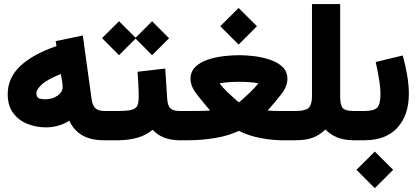

<svg xmlns="http://www.w3.org/2000/svg" viewBox="-20 -702 2085 961"><path d="M18.6 -230.5Q18.6 -313.5 82.8 -372.8Q147 -432.1 262.7 -471.2L258.8 -496.1L394.5 -524.4L438.5 -205.6Q442.9 -173.8 457.8 -160.2Q472.7 -146.5 501.5 -146.5H516.6V0H499.5Q371.6 0 327.1 -97.7Q273.4 -64.5 210.4 -64.5Q161.6 -64.5 117.7 -81.8Q73.7 -99.1 46.1 -136Q18.6 -172.9 18.6 -230.5ZM284.7 -332Q214.4 -303.2 188.2 -278.3Q162.1 -253.4 162.1 -236.3Q162.1 -220.7 170.2 -212.9Q178.2 -205.1 207.5 -205.1Q242.7 -205.1 268.1 -223.4Q293.5 -241.7 293.5 -264.6Q293.5 -276.4 292 -288.1Z M891.1 0H879.4Q791 0 744.1 -52.7Q711.4 -24.9 667 -12.5Q622.6 0 569.8 0H497.1V-146.5H570.8Q616.2 -146.5 638.2 -152.1Q660.2 -157.7 667.2 -173.1Q674.3 -188.5 674.3 -218.3Q674.3 -248.5 672.4 -281Q670.4 -313.5 668.5 -342.8L807.1 -358.9L816.9 -207.5Q819.3 -172.9 832.8 -159.7Q846.2 -146.5 880.4 -146.5H891.1ZM490.7 -511.2 575.7 -595.7 658.7 -513.2 741.2 -595.7 826.2 -510.7 741.2 -425.8 658.7 -508.8 575.7 -425.8Z M1082.5 -570.8 1174.3 -662.1 1266.1 -570.8 1174.3 -479ZM1319.8 -148.9Q1339.4 -147 1359.4 -146.7Q1379.4 -146.5 1391.6 -146.5H1414.1V0H1391.6Q1343.8 0 1284.7 -11Q1225.6 -22 1175.8 -46.9Q1122.6 -22 1055.2 -11Q987.8 0 923.8 0H871.6V-146.5H925.3Q945.8 -146.5 976.3 -146.7Q1006.8 -147 1031.7 -148.9Q995.6 -190.9 964.6 -230.5Q933.6 -270 933.6 -307.1Q933.6 -343.8 957.8 -367.2Q981.9 -390.6 1019.8 -403.3Q1057.6 -416 1099.6 -420.9Q1141.6 -425.8 1177.2 -425.8Q1210.4 -425.8 1251.5 -420.9Q1292.5 -416 1330.8 -403.3Q1369.1 -390.6 1393.8 -367.4Q1418.5 -344.2 1418.5 -307.1Q1418.5 -269.5 1387.7 -230.2Q1356.9 -190.9 1319.8 -148.9ZM1176.3 -292.5Q1149.4 -292.5 1123.5 -290.5Q1097.7 -288.6 1078.6 -284.7Q1096.7 -261.7 1119.6 -239.7Q1142.6 -217.8 1159.2 -203.6Q1175.8 -189.5 1175.8 -189.5Q1175.8 -189.5 1192.6 -203.9Q1209.5 -218.3 1232.4 -240.2Q1255.4 -262.2 1273.4 -285.2Q1252.9 -289.1 1228.3 -290.8Q1203.6 -292.5 1176.3 -292.5ZM1403.5 0V-146.5H1448.2V0Z M1608.4 -53.7Q1581.1 -26.9 1546.9 -13.4Q1512.7 0 1459.5 0H1428.7V-146.5H1460.4Q1510.3 -146.5 1525.9 -163.3Q1541.5 -180.2 1541.5 -219.2V-681.6H1682.6V-219.2Q1682.6 -176.3 1695.6 -161.4Q1708.5 -146.5 1750 -146.5H1765.6V0H1751Q1704.1 0 1669.4 -13.7Q1634.8 -27.3 1608.4 -53.7Z M2026.4 -232.4Q2026.4 -126 1969.2 -63Q1912.1 0 1804.2 0H1745.6V-146.5H1804.2Q1851.1 -146.5 1867.7 -163.1Q1884.3 -179.7 1884.3 -231Q1884.3 -264.2 1876.5 -310.3Q1868.7 -356.4 1860.4 -391.6L1995.6 -424.3Q2008.3 -381.3 2017.3 -329.3Q2026.4 -277.3 2026.4 -232.4ZM1764.2 147.9 1856 56.6 1947.8 147.9 1856 239.7Z"/></svg>

Font: Vazir Black FD
Style: Black-FD
Weight: 900
Designer: Saber Rastikerdar
Foundry: Saber Rastikerdar
Version: Version 30.0.0